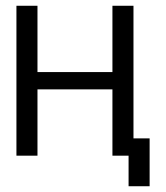

<svg xmlns="http://www.w3.org/2000/svg" viewBox="-20 -540 576 666"><path d="M110 0V-230H370V0H426V106H499V-60H443V-520H370V-290H110V-520H37V0Z"/></svg>

Font: Non Bureau Light
Style: Regular
Weight: 300
Designer: Jona Saucedo
Foundry: Non Foundry
Version: Version 1.000;FEAKit 1.0